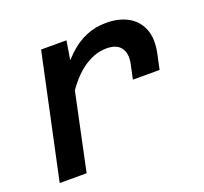

<svg xmlns="http://www.w3.org/2000/svg" viewBox="-102 -684 855 804"><g transform="rotate(-20 325.0 -282.0)"><path d="M470 -302 484 -367Q493 -411 474.5 -437Q456 -463 410 -463Q354 -463 299.5 -422Q245 -381 195 -293L203 -405Q238 -457 275 -492.5Q312 -528 354 -546Q396 -564 445 -564Q502 -564 542.5 -541.5Q583 -519 600 -475Q617 -431 603 -367L589 -302ZM34 0 152 -552H265L246 -435L154 0Z"/></g></svg>

Font: Azeret Mono Thin Medium
Style: Italic
Weight: 500
Italic angle: -12°
Version: Version 1.002